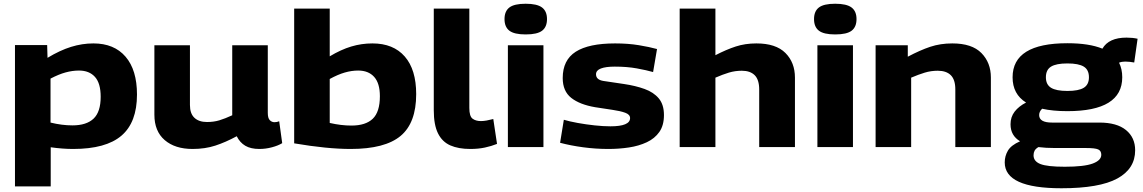

<svg xmlns="http://www.w3.org/2000/svg" viewBox="-20 -786 6109 1026"><path d="M60 210V-545H232L234 -477Q300 -517 359.5 -535.5Q419 -554 479 -554Q590 -554 651 -483Q712 -412 712 -281Q712 -132 629 -61Q546 10 371 10Q315 10 251 1V210ZM367 -116Q442 -116 480 -152Q518 -188 518 -269Q518 -341 487.5 -375Q457 -409 402 -409Q367 -409 330.5 -399Q294 -389 250 -366V-131Q311 -116 367 -116Z M1009 10Q915 10 860 -37.5Q805 -85 805 -173V-544H995V-225Q995 -179 1019 -156.5Q1043 -134 1086 -134Q1122 -134 1152 -143Q1182 -152 1221 -170V-544H1411V-183Q1411 -155 1421.5 -144Q1432 -133 1447 -133Q1460 -133 1472 -138L1488 -21Q1467 -8 1433.5 1Q1400 10 1366 10Q1320 10 1291 -7Q1262 -24 1245 -58Q1186 -26 1131 -8Q1076 10 1009 10Z M1552 -20V-740H1742V-485Q1802 -521 1857 -537.5Q1912 -554 1970 -554Q2082 -554 2143 -484Q2204 -414 2204 -283Q2204 -129 2120.5 -59.5Q2037 10 1854 10Q1791 10 1715.5 2.5Q1640 -5 1552 -20ZM1742 -129Q1803 -115 1858 -115Q1934 -115 1972 -151.5Q2010 -188 2010 -272Q2010 -341 1979.5 -375Q1949 -409 1894 -409Q1859 -409 1822.5 -398.5Q1786 -388 1742 -364Z M2488 -740V-209Q2488 -165 2505 -152Q2522 -139 2550 -139Q2564 -139 2580.5 -142Q2597 -145 2616 -150L2636 -17Q2606 -5 2571 2.5Q2536 10 2493 10Q2430 10 2386.5 -9Q2343 -28 2320.5 -73.5Q2298 -119 2298 -197V-740Z M2789 -602Q2728 -602 2702 -622Q2676 -642 2676 -684Q2676 -726 2702 -746Q2728 -766 2789 -766Q2850 -766 2876.5 -746Q2903 -726 2903 -684Q2903 -642 2877 -622Q2851 -602 2789 -602ZM2694 0V-544H2884V0Z M2973 -23 2993 -146Q3023 -137 3067 -129Q3111 -121 3157.5 -116Q3204 -111 3242 -111Q3347 -111 3347 -155Q3347 -174 3321 -183.5Q3295 -193 3253 -199Q3211 -205 3161 -213Q3078 -227 3032.5 -263Q2987 -299 2987 -369Q2987 -465 3056.5 -509.5Q3126 -554 3267 -554Q3337 -554 3394 -544.5Q3451 -535 3491 -524L3470 -401Q3435 -411 3383 -420.5Q3331 -430 3265 -430Q3217 -430 3191 -420Q3165 -410 3165 -389Q3165 -360 3204 -353.5Q3243 -347 3315 -337Q3376 -328 3424.5 -310.5Q3473 -293 3500.5 -260Q3528 -227 3528 -171Q3528 -116 3503.5 -81Q3479 -46 3436.5 -26Q3394 -6 3341 2Q3288 10 3231 10Q3163 10 3096 1Q3029 -8 2973 -23Z M3612 0V-740H3803V-491Q3861 -521 3911.5 -537.5Q3962 -554 4022 -554Q4126 -554 4177 -503Q4228 -452 4228 -371V0H4037V-307Q4037 -360 4013 -384Q3989 -408 3944 -408Q3908 -408 3875 -398Q3842 -388 3803 -371V0Z M4443 -602Q4382 -602 4356 -622Q4330 -642 4330 -684Q4330 -726 4356 -746Q4382 -766 4443 -766Q4504 -766 4530.5 -746Q4557 -726 4557 -684Q4557 -642 4531 -622Q4505 -602 4443 -602ZM4348 0V-544H4538V0Z M4659 0V-544H4831V-483Q4897 -518 4951 -536Q5005 -554 5069 -554Q5174 -554 5224.5 -502.5Q5275 -451 5275 -372V0H5085V-308Q5085 -360 5061 -384Q5037 -408 4991 -408Q4955 -408 4922 -398Q4889 -388 4849 -371V0Z M5652 220Q5349 220 5349 82Q5349 48 5366 19Q5383 -10 5431 -31Q5406 -46 5393 -68.5Q5380 -91 5380 -122Q5380 -161 5402 -189.5Q5424 -218 5463 -238Q5391 -283 5391 -373Q5391 -555 5684 -555Q5800 -555 5871 -526Q5905 -585 6000 -585Q6032 -585 6059 -579L6041 -452Q6030 -454 6017.5 -455.5Q6005 -457 5993 -457Q5974 -457 5960 -451Q5977 -417 5977 -373Q5977 -192 5684 -192Q5606 -192 5549 -205Q5533 -190 5533 -171Q5533 -131 5602 -131H5855Q5948 -131 5997 -91Q6046 -51 6046 17Q6046 116 5950.5 168Q5855 220 5652 220ZM5684 -300Q5744 -300 5771.5 -317Q5799 -334 5799 -373Q5799 -413 5771.5 -430Q5744 -447 5684 -447Q5624 -447 5596.5 -430Q5569 -413 5569 -373Q5569 -334 5596.5 -317Q5624 -300 5684 -300ZM5503 44Q5503 76 5539.5 90.5Q5576 105 5670 105Q5773 105 5819 88Q5865 71 5865 41Q5865 20 5848.5 12.5Q5832 5 5784 5H5618Q5568 5 5529 0Q5514 9 5508.5 19.5Q5503 30 5503 44Z"/></svg>

Font: Georama Extended
Style: Bold
Weight: 700
Width: 7
Designer: Jean-Baptiste Levee
Foundry: Production Type
Version: Version 1.000